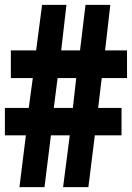

<svg xmlns="http://www.w3.org/2000/svg" viewBox="-20 -766 540 786"><path d="M59.6 0 85.9 -211.9H0V-324.2H97.7L114.3 -446.3H24.4V-559.6H127.9L152.3 -746.1H252L230.5 -559.6H307.6L330.1 -746.1H431.6L410.2 -559.6H500V-446.3H396.5L381.8 -324.2H477.5V-211.9H368.2L341.8 0H238.3L265.6 -211.9H188.5L162.1 0ZM200.2 -324.2H278.3L292 -446.3H215.8Z"/></svg>

Font: Gen Shin Gothic Monospace Heavy
Style: Bold
Weight: 800
Designer: [Source Han Sans]
Ryoko NISHIZUKA  (kana & ideographs); Paul D. Hunt (Latin, Greek & Cyrillic); Wenlong ZHANG  (bopomofo
Version: Version 1.002.20150607